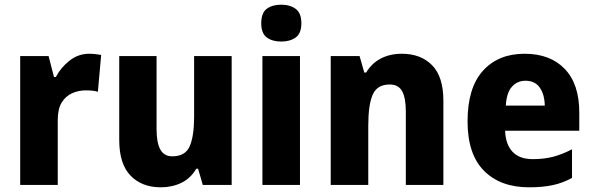

<svg xmlns="http://www.w3.org/2000/svg" viewBox="-20 -788 2526 818"><path d="M360 -559Q372 -559 386 -557.5Q400 -556 411 -554L397 -397Q378 -403 346 -403Q314 -403 286.5 -390.5Q259 -378 242.5 -350.5Q226 -323 226 -276V0H66V-549H187L210 -460H218Q238 -499 275.5 -529Q313 -559 360 -559Z M967 -549V0H844L824 -69H816Q792 -28 752.5 -9Q713 10 665 10Q584 10 536 -40Q488 -90 488 -191V-549H647V-238Q647 -180 663 -151Q679 -122 714 -122Q770 -122 788.5 -165.5Q807 -209 807 -290V-549Z M1178 -768Q1216 -768 1240 -750Q1264 -732 1264 -689Q1264 -646 1240 -628.5Q1216 -611 1178 -611Q1140 -611 1116.5 -628.5Q1093 -646 1093 -689Q1093 -733 1116.5 -750.5Q1140 -768 1178 -768ZM1258 -549V0H1098V-549Z M1692 -559Q1773 -559 1821 -510Q1869 -461 1869 -359V0H1709V-313Q1709 -370 1693.5 -399Q1678 -428 1640 -428Q1587 -428 1568 -385Q1549 -342 1549 -253V0H1389V-549H1512L1532 -479H1540Q1564 -519 1603 -539Q1642 -559 1692 -559Z M2215 -559Q2324 -559 2386 -494.5Q2448 -430 2448 -309V-231H2132Q2134 -173 2163.5 -141.5Q2193 -110 2250 -110Q2297 -110 2336 -120Q2375 -130 2417 -152V-30Q2379 -9 2336 0.5Q2293 10 2234 10Q2112 10 2042 -60.5Q1972 -131 1972 -271Q1972 -414 2037.5 -486.5Q2103 -559 2215 -559ZM2219 -444Q2184 -444 2161 -418.5Q2138 -393 2135 -338H2301Q2300 -386 2279.5 -415Q2259 -444 2219 -444Z"/></svg>

Font: Noto Sans Arabic SemCond ExtBd
Style: Regular
Weight: 800
Width: 4
Designer: Monotype Design Team, Nadine Chahine, Nizar Qandah and Khaled Hosny
Foundry: Monotype Imaging Inc.
Version: Version 2.012; ttfautohint (v1.8.4.7-5d5b)